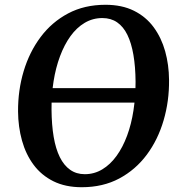

<svg xmlns="http://www.w3.org/2000/svg" viewBox="-20 -773 756 803"><path d="M129.5 -344 131 -404.5H587L585 -344ZM322 10Q253.5 10 203.2 -15Q153 -40 120.5 -83.8Q88 -127.5 72 -185Q56 -242.5 55.5 -307Q55 -395.5 79 -475.5Q103 -555.5 149.8 -618Q196.5 -680.5 264.8 -716.8Q333 -753 421 -753Q490 -753 540.2 -728Q590.5 -703 622.8 -659Q655 -615 670.8 -558.5Q686.5 -502 687 -439Q688 -350.5 664.2 -269.5Q640.5 -188.5 593.8 -125.8Q547 -63 478.8 -26.5Q410.5 10 322 10ZM334.5 -44.5Q374.5 -44.5 408 -64.8Q441.5 -85 467.5 -121Q493.5 -157 511.5 -205.5Q529.5 -254 538.2 -311.2Q547 -368.5 547 -431Q546.5 -494 538 -543.5Q529.5 -593 512.8 -627.2Q496 -661.5 470 -679.5Q444 -697.5 408 -697.5Q368 -697.5 334.2 -677.5Q300.5 -657.5 274.8 -621.8Q249 -586 231 -537.8Q213 -489.5 204 -432.8Q195 -376 195.5 -315Q196 -250.5 204.5 -200.5Q213 -150.5 230.2 -115.8Q247.5 -81 273.5 -62.8Q299.5 -44.5 334.5 -44.5Z"/></svg>

Font: Merriweather 20pt SemiBold
Style: Italic
Weight: 600
Italic angle: -7.8°
Version: Version 2.101